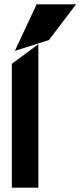

<svg xmlns="http://www.w3.org/2000/svg" viewBox="-20 -871 373 891"><path d="M207 -685 333 -851H150L49 -635ZM158 0V-666L35 -575V0Z"/></svg>

Font: Charger
Style: Hemi
Weight: 900
Designer: Jasper
Foundry: Cannot Into Space Fonts
Version: Version 0.99